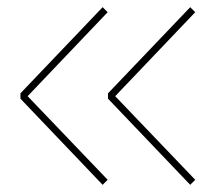

<svg xmlns="http://www.w3.org/2000/svg" viewBox="-20 -539 600 535"><path d="M37 -264V-279L266 -519L280 -505L57 -271L280 -38L266 -24ZM281 -264V-279L510 -519L524 -505L301 -271L524 -38L510 -24Z"/></svg>

Font: Georama Extended Thin
Style: Regular
Weight: 100
Width: 7
Designer: Jean-Baptiste Levee
Foundry: Production Type
Version: Version 1.000